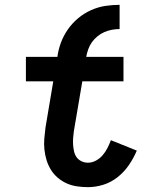

<svg xmlns="http://www.w3.org/2000/svg" viewBox="-20 -765 640 793"><path d="M343 8Q320 8 297 4.5Q274 1 254.5 -8Q235 -17 218.5 -31Q202 -45 190.5 -63.5Q179 -82 172.5 -103Q166 -124 163.5 -147Q161 -170 163 -193Q165 -216 168 -239L200 -429H87V-530H217Q221 -560 231.5 -588.5Q242 -617 260 -643Q278 -669 302.5 -689.5Q327 -710 356 -723Q385 -736 414.5 -740.5Q444 -745 474 -745V-645Q458 -645 442 -642Q426 -639 411 -632.5Q396 -626 382.5 -615Q369 -604 359.5 -590.5Q350 -577 344.5 -561.5Q339 -546 336 -530H490V-525V-429H320L285 -223Q283 -209 282 -194.5Q281 -180 282 -166Q283 -152 286 -139Q289 -126 296.5 -115.5Q304 -105 316.5 -99Q329 -93 343 -93Q360 -93 376 -101.5Q392 -110 404 -124Q416 -138 424 -154Q432 -170 438 -186L545 -143Q532 -112 512.5 -83.5Q493 -55 466 -33.5Q439 -12 407 -2Q375 8 343 8Z"/></svg>

Font: Iosevka Curly Slab Extended
Style: Bold Italic
Weight: 700
Width: 7
Italic angle: -9°
Monospace: yes
Designer: Belleve Invis
Foundry: Belleve Invis
Version: Version 11.0.0; ttfautohint (v1.8.3)